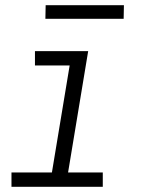

<svg xmlns="http://www.w3.org/2000/svg" viewBox="-20 -716 540 736"><path d="M374 0H24V-55H179L247 -465H114V-520H318L241 -55H374ZM154 -644 155 -696H455L454 -644Z"/></svg>

Font: Iosevka Term Curly Lt Obl
Style: Regular
Weight: 300
Italic angle: -9°
Designer: Belleve Invis
Foundry: Belleve Invis
Version: Version 32.3.0